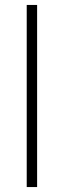

<svg xmlns="http://www.w3.org/2000/svg" viewBox="-20 -756 258 776"><path d="M88 0V-736H130V0Z"/></svg>

Font: Mulish ExtraLight
Style: Regular
Weight: 200
Designer: Vernon Adams
Foundry: Vernon Adams
Version: Version 3.603